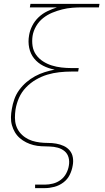

<svg xmlns="http://www.w3.org/2000/svg" viewBox="-20 -755 540 990"><path d="M161 215V197H211Q232 197 253.5 191.5Q275 186 293 172.5Q311 159 321.5 139Q332 119 335 99Q339 77 333.5 57Q328 37 313 24.5Q298 12 278 6.5Q258 1 236.5 0.5Q215 0 193.5 -1Q172 -2 152.5 -7Q133 -12 115 -21Q97 -30 82 -43Q67 -56 57 -73Q47 -90 41.5 -109.5Q36 -129 36.5 -150.5Q37 -172 41 -193Q45 -218 54 -243.5Q63 -269 79 -291Q95 -313 116 -331Q137 -349 161 -362Q185 -375 210.5 -383Q236 -391 262 -396Q230 -402 202.5 -416Q175 -430 156 -453.5Q137 -477 130.5 -508.5Q124 -540 130 -573Q134 -598 146.5 -622.5Q159 -647 179 -666Q199 -685 224 -697Q249 -709 274 -717H134L137 -735H493L490 -717H404Q378 -717 352.5 -715Q327 -713 301 -706.5Q275 -700 249.5 -689.5Q224 -679 202 -661.5Q180 -644 166 -619.5Q152 -595 148 -570Q144 -543 148 -517.5Q152 -492 166.5 -472Q181 -452 202 -438.5Q223 -425 247 -417.5Q271 -410 297 -407Q323 -404 350 -404H386L383 -386H347Q317 -386 285.5 -382.5Q254 -379 224 -370Q194 -361 165.5 -344.5Q137 -328 114 -304Q91 -280 78 -250.5Q65 -221 60 -190Q57 -169 57 -148Q57 -127 63 -108Q69 -89 81 -73.5Q93 -58 110 -46.5Q127 -35 146 -29Q165 -23 186 -20.5Q207 -18 228 -18Q249 -18 269.5 -14.5Q290 -11 308.5 -2.5Q327 6 339.5 21Q352 36 355.5 56.5Q359 77 355 98Q351 123 339.5 146.5Q328 170 306.5 186Q285 202 260 208.5Q235 215 211 215Z"/></svg>

Font: Iosevka Term Curly Th Obl
Style: Regular
Weight: 100
Italic angle: -9°
Designer: Belleve Invis
Foundry: Belleve Invis
Version: Version 32.3.0